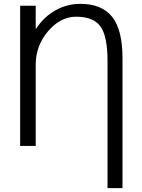

<svg xmlns="http://www.w3.org/2000/svg" viewBox="-20 -760 738 1000"><path d="M85 -730H166V-610H168Q208 -672 268.5 -706Q329 -740 398 -740Q510 -740 564 -672.5Q618 -605 618 -457V220H540V-443Q540 -572 503 -622.5Q466 -673 376 -673Q295 -673 230.5 -597.5Q166 -522 166 -423V0H85Z"/></svg>

Font: M PLUS 1p
Style: Regular
Weight: 400
Version: Version 1.062